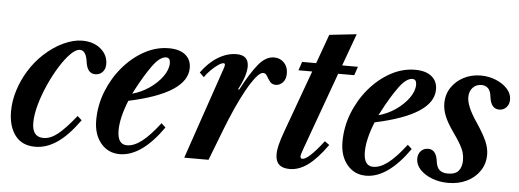

<svg xmlns="http://www.w3.org/2000/svg" viewBox="-47 -814 2577 953"><g transform="rotate(5 1241.0 -337.0)"><path d="M153.5 10.5Q87 10.5 53 -35Q19 -80.5 19 -154.5Q19 -206 35.5 -259Q52 -312 82 -360.2Q112 -408.5 152 -445.5Q198.5 -488.5 248.2 -511.5Q298 -534.5 341 -534.5Q397.5 -534.5 433.5 -504.2Q469.5 -474 469.5 -428Q469.5 -404.5 455.5 -389.2Q441.5 -374 419 -374Q379 -374 371.5 -432Q364 -488 333 -488Q313 -488 287 -461.8Q261 -435.5 234.2 -392.5Q207.5 -349.5 184.8 -298.8Q162 -248 148 -197.8Q134 -147.5 134 -107.5Q134 -36.5 190.5 -36.5Q225.5 -36.5 261.5 -65.2Q297.5 -94 350.5 -160L372 -140.5Q314.5 -60.5 261.5 -25Q208.5 10.5 153.5 10.5Z M574.5 10.5Q516.5 10.5 480.2 -33.2Q444 -77 444 -147Q444 -221.5 471.2 -290.8Q498.5 -360 545.2 -415Q592 -470 650.8 -502.2Q709.5 -534.5 773 -534.5Q825.5 -534.5 854.8 -511Q884 -487.5 884 -446Q884 -319 594.5 -257Q577.5 -215.5 568.2 -177Q559 -138.5 559 -107.5Q559 -36.5 606.5 -36.5Q641 -36.5 679.8 -66Q718.5 -95.5 768.5 -160.5L789.5 -141Q683 10.5 574.5 10.5ZM610.5 -294Q655.5 -306 695 -333.2Q734.5 -360.5 759 -394.8Q783.5 -429 783.5 -461Q783.5 -488 763 -488Q732.5 -488 696.5 -438.8Q660.5 -389.5 622 -316Z M895.5 0 1051.5 -456Q1056.5 -470.5 1056.5 -476.5Q1056.5 -484 1049 -484Q1039.5 -484 1022.8 -472.5Q1006 -461 988 -443.2Q970 -425.5 957.5 -406.5L935.5 -428Q971.5 -478.5 1017.2 -506.5Q1063 -534.5 1110 -534.5Q1170 -534.5 1170 -478Q1170 -458 1161.5 -429.5Q1153 -401 1132 -361.5L1137.5 -360Q1180.5 -442 1217.5 -488.2Q1254.5 -534.5 1297 -534.5Q1327 -534.5 1346.8 -514Q1366.5 -493.5 1366.5 -460.5Q1366.5 -431.5 1351 -415.5Q1335.5 -399.5 1316.5 -399.5Q1297 -399.5 1286.8 -413Q1276.5 -426.5 1269.2 -439.8Q1262 -453 1249.5 -453Q1234.5 -453 1213.8 -427.2Q1193 -401.5 1169 -358.5Q1145 -315.5 1121.2 -262.5Q1097.5 -209.5 1076.5 -155L1016.5 0Z M1421 10.5Q1350.5 10.5 1350.5 -57Q1350.5 -77.5 1357 -104.2Q1363.5 -131 1379.5 -175L1491 -481.5H1422.5L1437 -524.5H1507L1559.5 -670L1695 -685L1636.5 -524.5H1715L1700.5 -481.5H1620.5L1479.5 -92Q1474 -76.5 1472 -69.2Q1470 -62 1470 -57.5Q1470 -45.5 1480 -45.5Q1494.5 -45.5 1519.8 -68.8Q1545 -92 1584 -142L1607 -125.5Q1556.5 -54.5 1511.8 -22Q1467 10.5 1421 10.5Z M1801.5 10.5Q1743.5 10.5 1707.2 -33.2Q1671 -77 1671 -147Q1671 -221.5 1698.2 -290.8Q1725.5 -360 1772.2 -415Q1819 -470 1877.8 -502.2Q1936.5 -534.5 2000 -534.5Q2052.5 -534.5 2081.8 -511Q2111 -487.5 2111 -446Q2111 -319 1821.5 -257Q1804.5 -215.5 1795.2 -177Q1786 -138.5 1786 -107.5Q1786 -36.5 1833.5 -36.5Q1868 -36.5 1906.8 -66Q1945.5 -95.5 1995.5 -160.5L2016.5 -141Q1910 10.5 1801.5 10.5ZM1837.5 -294Q1882.5 -306 1922 -333.2Q1961.5 -360.5 1986 -394.8Q2010.5 -429 2010.5 -461Q2010.5 -488 1990 -488Q1959.5 -488 1923.5 -438.8Q1887.5 -389.5 1849 -316Z M2211 10.5Q2167.5 10.5 2130.2 -3.8Q2093 -18 2070.5 -42.2Q2048 -66.5 2048 -96Q2048 -119.5 2062.2 -134.5Q2076.5 -149.5 2098 -149.5Q2138 -149.5 2145.5 -92.5Q2149.5 -60.5 2164.5 -48Q2179.5 -35.5 2205 -35.5Q2243 -35.5 2259 -55Q2275 -74.5 2275 -107.5Q2275 -126 2270.5 -143.5Q2266 -161 2253 -184.2Q2240 -207.5 2214.5 -243Q2184 -286 2171 -318.5Q2158 -351 2158 -381Q2158 -426 2181 -460.5Q2204 -495 2242.5 -514.8Q2281 -534.5 2327 -534.5Q2366.5 -534.5 2401.8 -520.2Q2437 -506 2459.2 -481.8Q2481.5 -457.5 2481.5 -428Q2481.5 -404.5 2467.5 -389.2Q2453.5 -374 2431.5 -374Q2391 -374 2383.5 -432Q2380 -464 2366.5 -476Q2353 -488 2334 -488Q2308 -488 2291 -470Q2274 -452 2274 -422Q2274 -377.5 2324.5 -303Q2363 -245.5 2377.5 -211.2Q2392 -177 2392 -146Q2392 -100 2368.2 -64.8Q2344.5 -29.5 2303.8 -9.5Q2263 10.5 2211 10.5Z"/></g></svg>

Font: Libre Caslon Condensed Bold
Style: Italic
Weight: 700
Italic angle: -22.583°
Designer: Pablo Impallari, Rodrigo Fuenzalida, Katja Schimmel, Ertekin Erdin
Foundry: Pablo Impallari, Rodrigo Fuenzalida
Version: Version 2.000; ttfautohint (v1.8.4.7-5d5b);gftools[0.9.33]